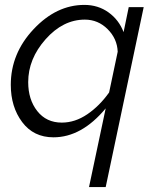

<svg xmlns="http://www.w3.org/2000/svg" viewBox="-20 -550 632 783"><path d="M411 -108Q313 10 198 10Q117 10 70.5 -52Q24 -114 24 -204Q24 -332 117 -431Q210 -530 324 -530Q380 -530 422.5 -499.5Q465 -469 484 -419L505 -521H566L411 213H343ZM425 -173 460 -339Q458 -392 419 -431Q380 -470 326 -470Q237 -470 166 -390Q95 -310 95 -215Q95 -144 132 -97Q169 -50 232 -50Q286 -50 336 -84Q386 -118 425 -173Z"/></svg>

Font: Raleway-v4020
Style: Italic
Weight: 400
Italic angle: -12°
Designer: Matt McInerney, Pablo Impallari, Rodrigo Fuenzalida
Foundry: Matt McInerney, Pablo Impallari, Rodrigo Fuenzalida
Version: Version 4.020;PS 004.020;hotconv 1.0.88;makeotf.lib2.5.64775